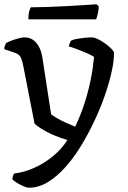

<svg xmlns="http://www.w3.org/2000/svg" viewBox="-25 -674 594 894"><path d="M110 200Q100 200 84 193Q68 186 53 177Q38 168 32 160Q34 149 36 143.5Q38 138 41 134Q89 128 135.5 107Q182 86 222 53Q262 20 289 -22Q254 -32 222 -46Q190 -60 167 -75Q144 -90 136 -98L84 -364Q81 -383 74 -401.5Q67 -420 48 -427L-5 -445Q-5 -457 -1 -464Q3 -471 4 -474Q15 -480 31.5 -486Q48 -492 64 -496Q80 -500 88 -500Q123 -500 144.5 -474Q166 -448 172 -408L213 -142Q220 -136 237.5 -125.5Q255 -115 279 -104Q303 -93 325 -84Q342 -119 355.5 -155.5Q369 -192 379 -227.5Q389 -263 396 -296.5Q403 -330 407 -359Q411 -388 413 -409Q400 -418 377.5 -427.5Q355 -437 332.5 -445.5Q310 -454 295 -458Q297 -466 300 -473.5Q303 -481 306 -485Q316 -490 333 -493Q350 -496 369 -498Q388 -500 402 -500Q414 -500 431.5 -491.5Q449 -483 466 -470.5Q483 -458 494.5 -446Q506 -434 506 -428Q506 -391 495 -340.5Q484 -290 463.5 -230.5Q443 -171 414 -110Q385 -48 350.5 8Q316 64 277 107Q238 150 196 175Q154 200 110 200ZM107 -584Q107 -606 111 -621Q115 -636 119 -640Q151 -640 195.5 -641.5Q240 -643 286 -645.5Q332 -648 369 -650.5Q406 -653 424 -654L435 -645Q434 -624 430 -608Q426 -592 423 -584Z"/></svg>

Font: Texturina Medium 12pt
Style: Regular
Weight: 400
Version: Version 1.002